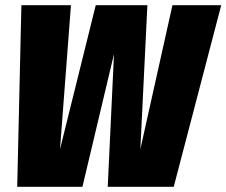

<svg xmlns="http://www.w3.org/2000/svg" viewBox="-20 -716 868 736"><path d="M828 -696 646 0H393L417 -509L296 0H46L62 -696H252L210 -144L347 -696H545L518 -144L641 -696Z"/></svg>

Font: Fira Sans Condensed Black
Style: Italic
Weight: 900
Width: 3
Italic angle: -8°
Designer: Carrois Corporate & Edenspiekermann AG
Foundry: Carrois Corporate GbR & Edenspiekermann AG
Version: Version 4.203